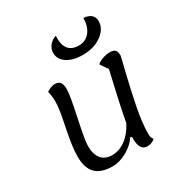

<svg xmlns="http://www.w3.org/2000/svg" viewBox="-201 -1019 1139 1196"><g transform="rotate(-30 368.5 -421.0)"><path d="M571 3Q548 25 515 25Q487 25 473.5 3.5Q460 -18 460 -63V-73L450 -78Q420 -33 367 -4Q314 25 266 25Q184 25 144.5 -14.5Q105 -54 105 -137Q105 -179 112.5 -227Q120 -275 133 -340Q146 -404 151.5 -439.5Q157 -475 157 -505Q157 -540 148 -578Q163 -588 179 -594Q195 -600 206 -600Q233 -600 245 -585Q257 -570 257 -537Q257 -512 249 -466.5Q241 -421 225 -345Q194 -200 194 -162Q194 -101 220.5 -69Q247 -37 297 -37Q349 -37 394.5 -70.5Q440 -104 472 -165Q490 -268 547 -512L510 -566Q517 -578 547 -589Q577 -600 602 -600Q629 -600 640.5 -589Q652 -578 652 -550Q652 -545 635 -477Q602 -344 579.5 -230.5Q557 -117 557 -40Q557 -9 571 3ZM568 -867Q603 -865 622 -848.5Q641 -832 641 -801Q641 -766 616 -735.5Q591 -705 548.5 -687Q506 -669 454 -669Q379 -669 337.5 -698Q296 -727 296 -772Q296 -800 315 -824Q334 -848 364 -857Q356 -732 460 -732Q508 -732 538 -769Q568 -806 568 -867Z"/></g></svg>

Font: Lemonada Light
Style: Regular
Weight: 300
Designer: Mohamed Gaber (Arabic) Eduardo Tunni (Latin)
Foundry: Kief Type Foundry
Version: Version 3.006